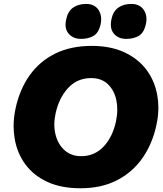

<svg xmlns="http://www.w3.org/2000/svg" viewBox="-20 -968 852 1002"><path d="M400.5 14.5Q298.5 14.5 226.2 -19.2Q154 -53 111.5 -111.5Q69 -170 56.5 -245Q51 -276.5 51 -309.5Q51 -354 61 -401Q82.5 -501.5 134.8 -575Q187 -648.5 268.5 -688.5Q350 -728.5 458.5 -728.5Q557 -728.5 628.8 -695.2Q700.5 -662 743.8 -604.5Q787 -547 800.5 -472.5Q806.5 -440.5 806.5 -406.5Q806.5 -361.5 796 -314Q775 -216.5 723 -142.5Q671 -68.5 590 -27Q509 14.5 400.5 14.5ZM404 -153Q473.5 -153 520.8 -203.2Q568 -253.5 585.5 -335.5Q592 -367 592 -396Q592 -422 587 -446Q576 -497 542.8 -528.8Q509.5 -560.5 456 -560.5Q383 -560.5 335.2 -508.5Q287.5 -456.5 270 -375.5Q263.5 -345.5 263.5 -318Q263.5 -290.5 270 -265Q283 -214 317.5 -183.5Q352 -153 404 -153ZM639 -765Q598.5 -765 575 -791.5Q558.5 -810 558.5 -839.5Q558.5 -851.5 561 -865Q569.5 -908.5 597.2 -928Q625 -947.5 665 -947.5Q708.5 -947.5 729.5 -917.5Q744.5 -896 744.5 -868.5Q744.5 -857.5 742 -845.5Q732 -797 704.5 -781Q677 -765 639 -765ZM403 -765Q362.5 -765 339 -791.5Q322 -810 322 -839Q322 -851 325 -865Q333.5 -908.5 361.2 -928Q389 -947.5 429.5 -947.5Q472.5 -947.5 493.5 -917.5Q508 -896 508 -868Q508 -857.5 506 -845.5Q496 -797 468.5 -781Q441 -765 403 -765Z"/></svg>

Font: Heraclito ExtraBold
Style: Italic
Weight: 800
Italic angle: -12°
Designer: Kostas Bartsokas (font) & Cristiano Sobral (main changes)
Foundry: Kostas Bartsokas (font) & Cristiano Sobral (main changes)
Version: Version 1.00;July 8, 2020;FontCreator 13.0.0.2655 64-bit